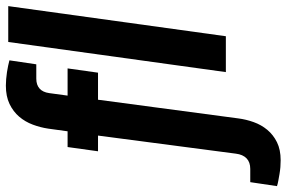

<svg xmlns="http://www.w3.org/2000/svg" viewBox="-262 -594 953 638"><g transform="rotate(-90 214.0 -274.5)"><path d="M30.8 -424.8 44.9 -525.9H97.2L106 -589.8Q109.9 -616.2 119.4 -641.6Q128.9 -667 145.8 -686.8Q162.6 -706.5 188 -718.8Q213.4 -731 249 -731Q259.3 -731 271 -730Q282.7 -729 293.9 -727.3Q305.2 -725.6 315.4 -723.4Q325.7 -721.2 333 -719.2L319.8 -629.9H272Q251.5 -629.9 239.3 -619.1Q227.1 -608.4 224.1 -586.9L215.8 -525.9H306.2L292 -424.8H202.1L140.1 41Q136.7 67.4 127.7 92.5Q118.7 117.7 102.1 137.7Q85.4 157.7 60.8 169.9Q36.1 182.1 1 182.1Q-9.8 182.1 -21.7 181.2Q-33.7 180.2 -45.2 178.2Q-56.6 176.3 -67.1 174.3Q-77.6 172.4 -85 169.9L-71.8 81.1H-27.8Q-5.4 81.1 7.3 68.8Q20 56.6 22.9 33.2L83 -424.8ZM513.2 -723.1 413.1 0H293.9L394 -723.1Z"/></g></svg>

Font: Archivo Narrow
Style: Bold Italic
Weight: 700
Italic angle: -8°
Designer: Hector Gatti
Foundry: Hector Gatti
Version: 1.002; ttfautohint (v0.8)